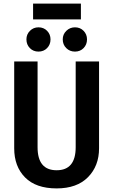

<svg xmlns="http://www.w3.org/2000/svg" viewBox="-20 -1033 630 1068"><path d="M430 -925H164V-1013H430ZM194 -881Q223 -881 242 -861.5Q261 -842 261 -814Q261 -785 242 -765.5Q223 -746 194 -746Q165 -746 146 -765.5Q127 -785 127 -814Q127 -842 146.5 -861.5Q166 -881 194 -881ZM397 -881Q426 -881 445 -861.5Q464 -842 464 -814Q464 -785 445 -765.5Q426 -746 397 -746Q368 -746 348.5 -765.5Q329 -785 329 -814Q329 -842 349 -861.5Q369 -881 397 -881ZM531 -691V-208Q531 -110 469.5 -47.5Q408 15 295 15Q180 15 119.5 -46Q59 -107 59 -208V-691H189V-214Q189 -86 295 -86Q401 -86 401 -214V-691Z"/></svg>

Font: Fira Sans Condensed Medium
Style: Regular
Weight: 500
Width: 3
Designer: Carrois Corporate & Edenspiekermann AG
Foundry: Carrois Corporate GbR & Edenspiekermann AG
Version: Version 4.203;PS 004.203;hotconv 1.0.88;makeotf.lib2.5.64775